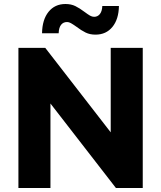

<svg xmlns="http://www.w3.org/2000/svg" viewBox="-20 -939 805 959"><path d="M72 -700H206L533 -278V-700H693V0H559L232 -422V0H72ZM361 -806Q344 -818 334 -823.5Q324 -829 315 -829Q296 -829 285 -815Q274 -801 273 -773H190Q191 -841 222.5 -880Q254 -919 307 -919Q335 -919 356.5 -908.5Q378 -898 403 -879Q419 -867 429.5 -861Q440 -855 450 -855Q468 -855 479 -869Q490 -883 491 -909H574Q573 -843 541.5 -804.5Q510 -766 457 -766Q429 -766 407.5 -776.5Q386 -787 361 -806Z"/></svg>

Font: Chess Sans
Style: Bold
Weight: 700
Designer: Wolf Bōese
Foundry: Wolf Bōese
Version: Version 7.223